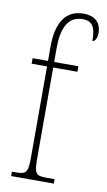

<svg xmlns="http://www.w3.org/2000/svg" viewBox="-88 -815 477 859"><g transform="rotate(10 150.5 -386.0)"><path d="M27 0H221V-20H184C134 -20 128 -29 128 -103V-511H238V-536H128V-600C128 -684 151 -747 221 -747C269 -747 280 -715 280 -658C291 -658 301 -674 301 -697C301 -748 269 -772 221 -772C144 -772 100 -717 100 -601V-536H30V-511H100V-103C100 -29 94 -20 44 -20H27Z"/></g></svg>

Font: Noto Serif Lao ExtraCondensed Thin
Style: Regular
Weight: 100
Width: 2
Designer: Monotype Design Team
Foundry: Monotype Imaging Inc.
Version: Version 2.003